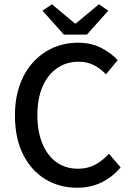

<svg xmlns="http://www.w3.org/2000/svg" viewBox="-20 -867 614 899"><path d="M341 12Q259 12 193 -27.5Q127 -67 88.5 -143Q50 -219 50 -326Q50 -406 72.5 -469Q95 -532 136 -576.5Q177 -621 230.5 -644Q284 -667 346 -667Q407 -667 454.5 -642.5Q502 -618 531 -585L476 -519Q451 -546 419.5 -562Q388 -578 348 -578Q291 -578 247.5 -548Q204 -518 179.5 -462Q155 -406 155 -329Q155 -251 178.5 -194.5Q202 -138 244.5 -107.5Q287 -77 345 -77Q391 -77 426 -96Q461 -115 490 -147L545 -83Q506 -38 455.5 -13Q405 12 341 12ZM279 -705 179 -817 223 -847 331 -757H335L443 -847L487 -817L387 -705Z"/></svg>

Font: Assistant ExtraLight SemiBold
Style: Regular
Weight: 600
Version: Version 3.000